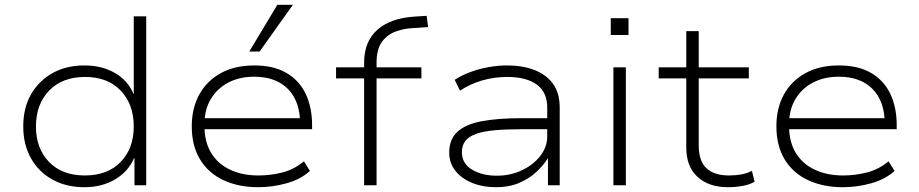

<svg xmlns="http://www.w3.org/2000/svg" viewBox="-20 -773 3835 801"><path d="M332 8Q256 8 198.5 -24Q141 -56 109 -113Q77 -170 77 -246Q77 -323 109.5 -379.5Q142 -436 199 -468Q256 -500 332 -500Q405 -500 459.5 -468.5Q514 -437 537 -381H538V-705H590V0H541V-113H539Q515 -57 460 -24.5Q405 8 332 8ZM334 -41Q429 -41 483.5 -97.5Q538 -154 538 -245Q538 -338 483.5 -395Q429 -452 335 -452Q240 -452 185 -395Q130 -338 130 -245Q130 -154 184.5 -97.5Q239 -41 334 -41Z M1057 8Q975 8 912 -21.5Q849 -51 814.5 -108Q780 -165 780 -246Q780 -321 811 -378Q842 -435 900.5 -467.5Q959 -500 1041 -500Q1122 -500 1175.5 -468.5Q1229 -437 1255.5 -381Q1282 -325 1282 -250V-234H813V-280H1258L1232 -257Q1232 -350 1181.5 -401.5Q1131 -453 1040 -453Q981 -453 934.5 -429.5Q888 -406 860.5 -361.5Q833 -317 833 -255V-247Q833 -181 861 -135Q889 -89 940 -65Q991 -41 1058 -41Q1109 -41 1158 -53.5Q1207 -66 1248 -100L1273 -60Q1235 -25 1176 -8.5Q1117 8 1057 8ZM1020 -558 1137 -753H1202L1063 -558Z M1499 0V-446H1382V-492H1510L1499 -482V-511Q1499 -600 1554.5 -649Q1610 -698 1713 -704L1760 -707L1766 -660L1708 -656Q1668 -655 1632 -642Q1596 -629 1573.5 -598.5Q1551 -568 1551 -511V-484L1540 -492H1738V-446H1551V0Z M2050 8Q1993 8 1948.5 -10.5Q1904 -29 1879 -61.5Q1854 -94 1854 -136Q1854 -191 1887.5 -222.5Q1921 -254 1988.5 -267Q2056 -280 2157 -280H2276V-234H2160Q2091 -234 2043 -229.5Q1995 -225 1965 -214Q1935 -203 1921 -184.5Q1907 -166 1907 -138Q1907 -91 1949 -65.5Q1991 -40 2053 -40Q2109 -40 2157 -62.5Q2205 -85 2234 -122.5Q2263 -160 2263 -204V-325Q2263 -388 2219.5 -420Q2176 -452 2096 -452Q2043 -452 1993.5 -438Q1944 -424 1899 -395L1877 -440Q1906 -459 1942.5 -472.5Q1979 -486 2018.5 -493Q2058 -500 2096 -500Q2160 -500 2209.5 -481Q2259 -462 2287 -423.5Q2315 -385 2315 -324V0H2266V-111L2265 -112Q2248 -84 2218 -56Q2188 -28 2146 -10Q2104 8 2050 8Z M2528 -627V-697H2602V-627ZM2539 0V-492H2591V0Z M3017 8Q2937 8 2890 -35Q2843 -78 2843 -158V-446H2728V-492H2843V-643H2895V-492H3104V-446H2895V-167Q2895 -100 2928 -70.5Q2961 -41 3020 -41Q3047 -41 3070.5 -45Q3094 -49 3117 -60L3128 -15Q3109 -3 3078.5 2.5Q3048 8 3017 8Z M3496 8Q3414 8 3351 -21.5Q3288 -51 3253.5 -108Q3219 -165 3219 -246Q3219 -321 3250 -378Q3281 -435 3339.5 -467.5Q3398 -500 3480 -500Q3561 -500 3614.5 -468.5Q3668 -437 3694.5 -381Q3721 -325 3721 -250V-234H3252V-280H3697L3671 -257Q3671 -350 3620.5 -401.5Q3570 -453 3479 -453Q3420 -453 3373.5 -429.5Q3327 -406 3299.5 -361.5Q3272 -317 3272 -255V-247Q3272 -181 3300 -135Q3328 -89 3379 -65Q3430 -41 3497 -41Q3548 -41 3597 -53.5Q3646 -66 3687 -100L3712 -60Q3674 -25 3615 -8.5Q3556 8 3496 8Z"/></svg>

Font: Nunito Sans 7pt SemiExpanded ExtraLight
Style: Regular
Weight: 250
Width: 6
Designer: Vernon Adams
Foundry: Vernon Adams
Version: Version 3.101;gftools[0.9.27]